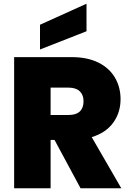

<svg xmlns="http://www.w3.org/2000/svg" viewBox="-20 -1012 701 1032"><path d="M413 0 273 -260H252V0H56V-705H365Q450 -705 509 -675.5Q568 -646 598 -594.5Q628 -543 628 -479Q628 -407 588.5 -352.5Q549 -298 473 -275L632 0ZM252 -394H349Q389 -394 409 -413Q429 -432 429 -468Q429 -502 408.5 -521.5Q388 -541 349 -541H252ZM445 -844 195 -746V-879L445 -992Z"/></svg>

Font: Fz Poppins ExtBd
Style: Regular
Weight: 800
Designer: Ninad Kale (Devanagari), Jonny Pinhorn (Latin)
Foundry: Indian Type Foundry
Version: Vit hóa bi Vntype.Com & FontZin.Com